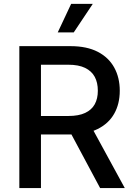

<svg xmlns="http://www.w3.org/2000/svg" viewBox="-20 -964 687 984"><path d="M79.1 0V-727.5H341.3Q424.8 -727.5 481 -698.5Q537.1 -669.4 565.4 -617.9Q593.8 -566.4 593.8 -499Q593.8 -431.6 565.2 -381.1Q536.6 -330.6 480.2 -302.7Q423.8 -274.9 339.8 -274.9H142.6V-369.6H330.6Q383.3 -369.6 416.5 -385.3Q449.7 -400.9 465.6 -429.7Q481.4 -458.5 481.4 -499Q481.4 -540.5 465.6 -570.1Q449.7 -599.6 416.3 -616Q382.8 -632.3 329.6 -632.3H189.9V0ZM493.2 0 317.4 -328.6H440.4L619.6 0ZM275.9 -797.9 344.7 -944.3H455.6L357.9 -797.9Z"/></svg>

Font: Inter 16pt Medium
Style: Regular
Weight: 500
Version: Version 4.001;git-66647c0bb